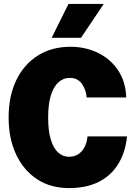

<svg xmlns="http://www.w3.org/2000/svg" viewBox="-20 -949 690 981"><path d="M332 12Q239 12 170 -33Q101 -78 62.5 -159.5Q24 -241 24 -349Q24 -459 63.5 -540Q103 -621 174 -665.5Q245 -710 340 -710Q416 -710 479.5 -679.5Q543 -649 582.5 -591Q622 -533 625 -451H423Q419 -493 397.5 -522Q376 -551 337 -551Q303 -551 278 -528Q253 -505 239.5 -460.5Q226 -416 226 -349Q226 -279 240 -234.5Q254 -190 278 -169Q302 -148 332 -148Q359 -148 379 -160.5Q399 -173 411.5 -196.5Q424 -220 427 -252H629Q621 -172 585 -112.5Q549 -53 486 -20.5Q423 12 332 12ZM244 -756 330 -929H510L394 -756Z"/></svg>

Font: Azeret Mono Thin ExtraBold
Style: Regular
Weight: 800
Version: Version 1.002